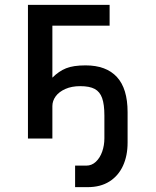

<svg xmlns="http://www.w3.org/2000/svg" viewBox="-20 -570 640 790"><path d="M289 111.5H335Q357.5 111.5 374.5 95.5Q391.5 79.5 400.5 53.8Q409.5 28 409.5 -1V-94.5Q409.5 -140.5 400.2 -166.5Q391 -192.5 369.8 -204Q348.5 -215.5 310 -215.5Q275 -215.5 249 -204Q223 -192.5 209.2 -173.8Q195.5 -155 195.5 -133.5V0H95V-550H431V-464.5H195.5V-250.5Q222 -277 251.8 -289Q281.5 -301 332 -301Q417 -301 461 -253.2Q505 -205.5 505 -108.5V17Q505 71 486 112.2Q467 153.5 430.2 176.8Q393.5 200 341 200H289Z"/></svg>

Font: JuliaMono Medium
Style: Regular
Weight: 500
Monospace: yes
Designer: cormullion
Foundry: corm
Version: Version 0.054; ttfautohint (v1.8.4)